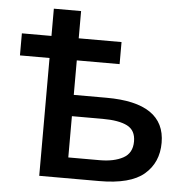

<svg xmlns="http://www.w3.org/2000/svg" viewBox="-49 -691 697 737"><g transform="rotate(5 300.0 -322.0)"><path d="M129 0V-454H15V-539H129V-644H234V-539H399V-454H234V-321H360Q586 -321 586 -167Q586 -91 533 -45.5Q480 0 360 0ZM355 -80Q410 -80 445 -99Q480 -118 480 -163Q480 -206 447.5 -222.5Q415 -239 353 -239H234V-80Z"/></g></svg>

Font: Noto Sans Mono Medium
Style: Regular
Weight: 500
Designer: Monotype Design Team
Foundry: Monotype Imaging Inc.
Version: Version 2.014